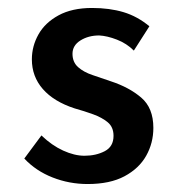

<svg xmlns="http://www.w3.org/2000/svg" viewBox="-20 -453 454 482"><path d="M200 9Q154 9 112 -7.5Q70 -24 41 -55L84 -113Q110 -88 138.5 -75Q167 -62 192 -62Q221 -62 243 -73.5Q265 -85 265 -112Q265 -134 250.5 -146Q236 -158 214 -166Q192 -174 167 -181Q115 -198 87.5 -229.5Q60 -261 60 -304Q60 -337 76.5 -366.5Q93 -396 127 -414.5Q161 -433 211 -433Q255 -433 290 -422.5Q325 -412 355 -387L316 -326Q298 -344 273.5 -353.5Q249 -363 229 -364Q202 -364 182 -351.5Q162 -339 162 -318Q162 -297 176 -284.5Q190 -272 212.5 -264.5Q235 -257 258 -249Q304 -234 334.5 -208Q365 -182 365 -132Q365 -94 347 -62Q329 -30 292.5 -10.5Q256 9 200 9Z"/></svg>

Font: Reem Kufi Fun
Style: Regular
Weight: 400
Designer: Khaled Hosny
Version: Version 1.005